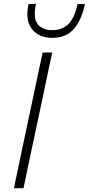

<svg xmlns="http://www.w3.org/2000/svg" viewBox="-20 -989 466 1009"><path d="M53 0Q65.5 -60.5 77.5 -116Q89.5 -171.5 103 -237.5L153 -472Q167.5 -540 179.2 -596.5Q191 -653 204 -713H254.5Q241.5 -653 229.5 -596.5Q217.5 -540 203.5 -472L153.5 -237.5Q139.5 -171.5 127.8 -116Q116 -60.5 103.5 0ZM255 -790Q184 -790 147.8 -836.2Q111.5 -882.5 130 -967.5L169 -969Q153 -894 178 -862.2Q203 -830.5 254.5 -830.5Q306.5 -830.5 339.2 -862.5Q372 -894.5 387.5 -967.5H426.5Q408 -882 367.2 -836Q326.5 -790 255 -790Z"/></svg>

Font: Commissioner ExtraLight
Style: Italic
Weight: 200
Italic angle: -12°
Designer: Kostas Bartsokas
Foundry: Kostas Bartsokas
Version: Version 1.000; ttfautohint (v1.8.3)